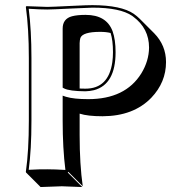

<svg xmlns="http://www.w3.org/2000/svg" viewBox="-20 -672 694 751"><path d="M92.8 -444.8Q92.8 -559.6 81.1 -645L83 -647.9Q84.5 -647.9 165 -645Q180.7 -645 258.8 -648.9Q329.1 -652.3 341.8 -651.9Q454.1 -651.4 502.9 -618.2Q516.1 -608.9 526.4 -598.6L583 -542Q629.4 -494.6 629.4 -429.2Q629.4 -350.1 571.8 -289.6Q502.4 -217.8 381.3 -217.3Q322.8 -217.3 291.5 -227.5V-143.6Q291.5 -28.8 303.7 56.6L247.1 0L245.1 2.9L301.8 59.6Q300.3 59.6 221.7 56.6L138.7 59.6L82 2.9L81.1 0Q92.8 -81.5 92.8 -200.2ZM412.6 -543Q395.5 -547.4 371.6 -547.4Q303.2 -547.4 294.4 -523.4Q292 -515.6 291.5 -503.4V-325.7Q303.7 -325.2 314 -325.2Q404.8 -325.2 419.4 -429.2Q421.9 -447.8 421.9 -467.8Q421.9 -513.7 412.6 -543ZM103 -444.8V-200.2Q103 -87.4 92.3 -7.8Q136.7 -10.3 165 -9.8Q193.8 -9.8 235.8 -7.3Q225.1 -91.8 225.1 -200.2V-297.9L237.8 -293.5Q268.6 -284.2 325.2 -284.2Q470.2 -284.2 532.7 -384.8Q562.5 -433.6 563 -485.8Q563 -561 501 -606.9Q498.5 -608.9 497.1 -609.9Q449.7 -642.1 341.8 -642.1Q329.6 -642.1 260.7 -638.7Q181.2 -634.8 165 -634.8Q136.7 -634.8 92.3 -637.7Q103 -552.7 103 -444.8ZM225.1 -560.1Q225.1 -598.6 261.7 -608.4Q282.2 -613.8 314.9 -613.8Q396.5 -613.8 420.4 -549.8Q432.1 -517.1 432.1 -467.8Q432.1 -341.8 347.7 -319.3Q331.5 -315.4 314 -314.9Q251.5 -315.4 230.5 -326.2L225.1 -329.1Z"/></svg>

Font: Linux Biolinum Shadow O
Style: Bold
Weight: 700
Designer: Philipp H. Poll
Foundry: Philipp H. Poll
Version: Version 0.9.2